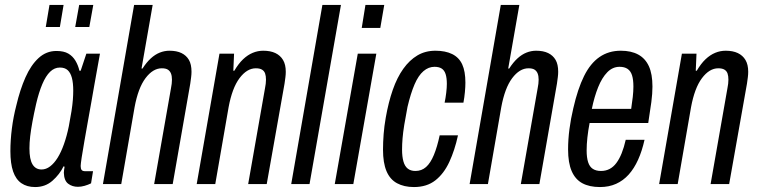

<svg xmlns="http://www.w3.org/2000/svg" viewBox="-20 -744 3060 776"><path d="M122 12Q89 12 66.5 -3.5Q44 -19 33 -51Q22 -83 22 -133Q22 -177 28 -224.5Q34 -272 46 -318Q61 -382 83 -431.5Q105 -481 136 -509.5Q167 -538 208 -538Q238 -538 256 -527.5Q274 -517 285 -498.5Q296 -480 301 -458H306L329 -527H384L361 -399Q357 -374 350 -336Q343 -298 335.5 -255Q328 -212 321 -173Q314 -134 310 -107Q306 -80 306 -73Q306 -62 310 -57Q314 -52 325 -52H356L348 -3Q336 3 322 7Q308 11 295 11Q272 11 255.5 -1.5Q239 -14 238 -46Q238 -51 239 -57Q240 -63 241 -70L237 -72Q221 -39 192 -13.5Q163 12 122 12ZM148 -59Q166 -59 182.5 -71.5Q199 -84 213 -106.5Q227 -129 238.5 -161.5Q250 -194 258 -233Q265 -269 269 -295Q273 -321 274.5 -341Q276 -361 276 -378Q276 -409 270.5 -429.5Q265 -450 253.5 -460.5Q242 -471 222 -471Q200 -471 182.5 -454Q165 -437 151 -404Q137 -371 126 -324Q117 -284 111 -251.5Q105 -219 102 -193Q99 -167 99 -144Q99 -100 111.5 -79.5Q124 -59 148 -59ZM165 -635 180 -724H237L222 -635ZM284 -635 300 -724H357L341 -635Z M396 0 522 -724H597L552 -467H556Q572 -492 589.5 -508Q607 -524 626 -531.5Q645 -539 665 -539Q694 -539 713.5 -529.5Q733 -520 743.5 -502Q754 -484 754 -454Q754 -444 752.5 -432Q751 -420 749 -406L678 0H603L671 -387Q673 -397 674 -405.5Q675 -414 675 -422Q675 -437 671 -447Q667 -457 658.5 -462.5Q650 -468 634 -468Q616 -468 599.5 -458Q583 -448 568 -428Q553 -408 542 -378.5Q531 -349 524 -311L470 0Z M775 0 867 -527H926L923 -458H927Q944 -487 962.5 -504.5Q981 -522 1001.5 -530.5Q1022 -539 1044 -539Q1073 -539 1093 -529.5Q1113 -520 1124 -501.5Q1135 -483 1135 -454Q1135 -443 1133.5 -431.5Q1132 -420 1130 -406L1058 0H983L1051 -387Q1053 -397 1054 -405.5Q1055 -414 1055 -422Q1055 -437 1051.5 -447Q1048 -457 1039 -462.5Q1030 -468 1014 -468Q996 -468 979.5 -458Q963 -448 948 -428Q933 -408 922 -378.5Q911 -349 904 -311L850 0Z M1157 0 1283 -724H1358L1231 0Z M1442 -631 1457 -724H1533L1517 -631ZM1333 0 1426 -527H1501L1408 0Z M1653 12Q1613 12 1584.5 -3.5Q1556 -19 1542 -52.5Q1528 -86 1528 -139Q1528 -169 1530.5 -201.5Q1533 -234 1539 -268Q1550 -331 1567.5 -381Q1585 -431 1610 -466Q1635 -501 1667 -520Q1699 -539 1740 -539Q1780 -539 1807.5 -525.5Q1835 -512 1848 -484Q1861 -456 1861 -410Q1861 -394 1859 -372Q1857 -350 1853 -329H1777Q1781 -348 1783.5 -369Q1786 -390 1786 -405Q1786 -429 1781 -444.5Q1776 -460 1765 -467Q1754 -474 1736 -474Q1712 -474 1691.5 -456.5Q1671 -439 1655.5 -403Q1640 -367 1627 -312Q1619 -271 1614 -240Q1609 -209 1607 -185Q1605 -161 1605 -139Q1605 -111 1610.5 -91.5Q1616 -72 1628 -62.5Q1640 -53 1659 -53Q1684 -53 1702 -69Q1720 -85 1733.5 -117.5Q1747 -150 1757 -197H1831Q1818 -137 1796 -89.5Q1774 -42 1739.5 -15Q1705 12 1653 12Z M1878 0 2004 -724H2079L2034 -467H2038Q2054 -492 2071.5 -508Q2089 -524 2108 -531.5Q2127 -539 2147 -539Q2176 -539 2195.5 -529.5Q2215 -520 2225.5 -502Q2236 -484 2236 -454Q2236 -444 2234.5 -432Q2233 -420 2231 -406L2160 0H2085L2153 -387Q2155 -397 2156 -405.5Q2157 -414 2157 -422Q2157 -437 2153 -447Q2149 -457 2140.5 -462.5Q2132 -468 2116 -468Q2098 -468 2081.5 -458Q2065 -448 2050 -428Q2035 -408 2024 -378.5Q2013 -349 2006 -311L1952 0Z M2405 12Q2362 12 2333.5 -3.5Q2305 -19 2290.5 -52.5Q2276 -86 2276 -140Q2276 -180 2281.5 -222Q2287 -264 2297 -306Q2315 -385 2340.5 -436.5Q2366 -488 2403 -513.5Q2440 -539 2489 -539Q2531 -539 2559.5 -523.5Q2588 -508 2602.5 -476.5Q2617 -445 2617 -394Q2617 -366 2612.5 -331.5Q2608 -297 2600 -247H2363Q2357 -216 2354 -188Q2351 -160 2351 -136Q2351 -107 2357 -88.5Q2363 -70 2376 -61.5Q2389 -53 2409 -53Q2428 -53 2443.5 -61Q2459 -69 2471 -85Q2483 -101 2492.5 -124.5Q2502 -148 2509 -179H2585Q2575 -134 2559 -98.5Q2543 -63 2521 -38.5Q2499 -14 2470 -1Q2441 12 2405 12ZM2372 -304H2531Q2535 -330 2537.5 -352.5Q2540 -375 2540 -394Q2540 -422 2534.5 -439.5Q2529 -457 2516.5 -465.5Q2504 -474 2484 -474Q2456 -474 2434.5 -452Q2413 -430 2397.5 -391.5Q2382 -353 2372 -304Z M2644 0 2736 -527H2795L2792 -458H2796Q2813 -487 2831.5 -504.5Q2850 -522 2870.5 -530.5Q2891 -539 2913 -539Q2942 -539 2962 -529.5Q2982 -520 2993 -501.5Q3004 -483 3004 -454Q3004 -443 3002.5 -431.5Q3001 -420 2999 -406L2927 0H2852L2920 -387Q2922 -397 2923 -405.5Q2924 -414 2924 -422Q2924 -437 2920.5 -447Q2917 -457 2908 -462.5Q2899 -468 2883 -468Q2865 -468 2848.5 -458Q2832 -448 2817 -428Q2802 -408 2791 -378.5Q2780 -349 2773 -311L2719 0Z"/></svg>

Font: Archivo ExtraCondensed
Style: Italic
Weight: 400
Width: 2
Italic angle: -10°
Designer: Hector Gatti
Foundry: Omnibus-Type
Version: Version 2.001